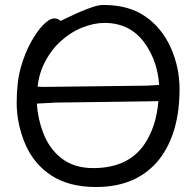

<svg xmlns="http://www.w3.org/2000/svg" viewBox="-20 -733 785 771"><path d="M223 -649Q353 -713 391 -713Q394 -713 397 -713Q497 -713 563.5 -667Q630 -621 665.5 -542Q701 -463 701 -375Q701 -200 621 -95Q532 18 366 18Q257 18 186 -28.5Q115 -75 81 -155.5Q47 -236 47 -320Q47 -404 63.5 -462Q80 -520 104.5 -564Q129 -608 154 -633.5Q179 -659 198 -659Q213 -659 223 -649ZM561 -560Q503 -641 399 -641Q357 -641 309.5 -622Q262 -603 221 -565Q181 -528 154 -471Q136 -432 131 -385Q143 -384 156 -384L569 -389Q571 -389 619 -392Q613 -487 561 -560ZM354 -58Q495 -58 560 -154Q608 -225 616 -327Q590 -327 570 -326L202 -321Q158 -319 128 -317Q132 -255 153 -201Q177 -136 227.5 -97Q278 -58 354 -58Z"/></svg>

Font: Moon Stars Kai
Style: Bold
Weight: 700
Designer: GuiWonder
Version: Version 1.101